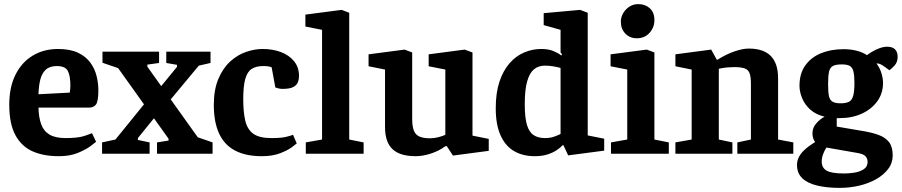

<svg xmlns="http://www.w3.org/2000/svg" viewBox="-20 -747 4382 933"><path d="M266 12Q192 12 138.5 -11.5Q85 -35 55 -90Q25 -145 25 -238Q25 -324 55.5 -384.5Q86 -445 139.5 -477Q193 -509 262 -509Q321 -509 359.5 -490.5Q398 -472 419.5 -442Q441 -412 449.5 -377Q458 -342 458 -308Q458 -256 447 -240Q436 -224 412 -224H167Q168 -177 180 -143.5Q192 -110 220.5 -93Q249 -76 299 -76Q360 -76 392 -87Q424 -98 427 -100L447 -58Q443 -54 420 -37Q397 -20 358.5 -4Q320 12 266 12ZM167 -289 319 -297Q322 -315 322 -330Q322 -379 309.5 -402.5Q297 -426 256 -426Q221 -426 202 -408Q183 -390 175.5 -359Q168 -328 167 -289Z M743 0V-55L799 -64V-73L554 -416L478 -442V-496H753V-441L696 -433V-423L941 -80L1013 -55V0ZM476 0V-55L541 -69L687 -249L736 -182L650 -76V-67L707 -55V0ZM803 -256 758 -322 840 -422V-432L788 -441V-496H1003V-441L946 -428Z M1252 12Q1174 12 1122 -15.5Q1070 -43 1044.5 -98.5Q1019 -154 1019 -237Q1019 -312 1041.5 -364.5Q1064 -417 1099.5 -449Q1135 -481 1176.5 -495Q1218 -509 1256 -509Q1305 -509 1345 -494Q1385 -479 1409 -449.5Q1433 -420 1433 -378Q1433 -361 1427 -346.5Q1421 -332 1404 -323.5Q1387 -315 1352 -315Q1342 -315 1331 -318Q1320 -321 1318 -322L1300 -420Q1296 -422 1286 -424Q1276 -426 1259 -426Q1225 -426 1203.5 -412.5Q1182 -399 1172 -364Q1162 -329 1162 -265Q1162 -202 1172 -160Q1182 -118 1211 -97Q1240 -76 1299 -76Q1346 -76 1370.5 -82Q1395 -88 1404 -92L1422 -50Q1419 -47 1398 -31.5Q1377 -16 1340.5 -2Q1304 12 1252 12Z M1466 0V-55L1545 -69V-602L1464 -618V-676L1640 -699L1677 -685V-69L1747 -55V0Z M2000 12Q1923 12 1887 -22.5Q1851 -57 1851 -129V-409L1771 -425V-483L1946 -506L1983 -492V-165Q1983 -117 2001 -96Q2019 -75 2070 -75Q2090 -75 2111 -80.5Q2132 -86 2144 -92V-409L2063 -425V-483L2238 -506L2276 -492V-88L2355 -72V-14L2181 9L2151 -37L2143 -36Q2116 -15 2076 -1.5Q2036 12 2000 12Z M2578 12Q2521 12 2478.5 -12.5Q2436 -37 2412.5 -89Q2389 -141 2389 -221Q2389 -296 2407 -350Q2425 -404 2456 -439.5Q2487 -475 2527 -492Q2567 -509 2610 -509Q2646 -509 2670.5 -498.5Q2695 -488 2708 -477L2711 -483L2704 -492V-602L2622 -625V-683L2799 -699L2836 -685V-89L2916 -73V-15L2741 8L2718 -41L2715 -42Q2704 -30 2685.5 -17.5Q2667 -5 2640.5 3.5Q2614 12 2578 12ZM2628 -76Q2653 -76 2671.5 -82.5Q2690 -89 2704 -96V-417Q2689 -421 2669.5 -424.5Q2650 -428 2628 -428Q2596 -428 2574.5 -410Q2553 -392 2541.5 -351Q2530 -310 2530 -240Q2530 -176 2540.5 -140.5Q2551 -105 2573 -90.5Q2595 -76 2628 -76Z M2949 0V-55L3028 -69V-409L2947 -425V-483L3123 -506L3160 -492V-69L3230 -55V0ZM3074 -561Q3041 -561 3019 -583.5Q2997 -606 2997 -641Q2997 -675 3022 -701Q3047 -727 3082 -727Q3115 -727 3137.5 -707Q3160 -687 3160 -649Q3160 -614 3136.5 -587.5Q3113 -561 3074 -561Z M3262 0V-55L3341 -69V-409L3262 -425V-483L3436 -506L3463 -457H3467Q3506 -482 3547 -496.5Q3588 -511 3619 -511Q3690 -511 3725.5 -475Q3761 -439 3761 -367V-69L3835 -55V0H3563V-55L3629 -69V-344Q3629 -390 3613.5 -405.5Q3598 -421 3550 -421Q3534 -421 3515.5 -419.5Q3497 -418 3473 -413V-69L3539 -55V0Z M4060 166Q3999 166 3952 155Q3905 144 3879 119.5Q3853 95 3853 55Q3853 35 3861 18.5Q3869 2 3882.5 -12Q3896 -26 3911.5 -37Q3927 -48 3941 -57Q3934 -66 3931 -77Q3928 -88 3928 -99Q3928 -127 3947 -148Q3966 -169 3987 -180Q3945 -190 3918 -214Q3891 -238 3878 -269.5Q3865 -301 3865 -330Q3865 -390 3893.5 -429.5Q3922 -469 3970 -488.5Q4018 -508 4079 -508Q4114 -508 4143 -500.5Q4172 -493 4193 -479Q4202 -486 4218.5 -496Q4235 -506 4254.5 -513Q4274 -520 4291 -520Q4317 -520 4329.5 -507Q4342 -494 4342 -471Q4342 -445 4326.5 -428Q4311 -411 4301 -406L4281 -421Q4270 -429 4260.5 -434Q4251 -439 4239 -439Q4256 -416 4263.5 -390.5Q4271 -365 4271 -344Q4271 -294 4243.5 -255.5Q4216 -217 4168.5 -195Q4121 -173 4060 -173H4046V-132L4163 -112Q4215 -104 4249 -91.5Q4283 -79 4300.5 -56Q4318 -33 4318 8Q4318 45 4296 74Q4274 103 4238 123.5Q4202 144 4156 155Q4110 166 4060 166ZM4083 96Q4105 96 4131.5 92Q4158 88 4177 75.5Q4196 63 4196 40Q4196 24 4186 12.5Q4176 1 4145 -4L3996 -30Q3987 -17 3980 1.5Q3973 20 3973 38Q3973 68 3996.5 82Q4020 96 4083 96ZM4065 -245Q4091 -245 4105.5 -252.5Q4120 -260 4126 -281.5Q4132 -303 4132 -344Q4132 -378 4127.5 -398Q4123 -418 4110.5 -426Q4098 -434 4070 -434Q4043 -434 4028.5 -427Q4014 -420 4009 -400Q4004 -380 4004 -338Q4004 -301 4008 -281Q4012 -261 4025.5 -253Q4039 -245 4065 -245Z"/></svg>

Font: Faustina Light
Style: Bold
Weight: 700
Version: Version 1.200